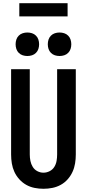

<svg xmlns="http://www.w3.org/2000/svg" viewBox="-20 -1165 540 1193"><path d="M250 8Q278 8 305.5 2.5Q333 -3 357.5 -16.5Q382 -30 400.5 -51Q419 -72 430.5 -97Q442 -122 446.5 -149.5Q451 -177 451 -205V-735H335V-205Q335 -185 331.5 -165Q328 -145 317.5 -128Q307 -111 288.5 -101.5Q270 -92 250 -92Q230 -92 212 -101.5Q194 -111 183.5 -128Q173 -145 169 -165Q165 -185 165 -205V-735H49V-205Q49 -177 53.5 -149.5Q58 -122 69.5 -97Q81 -72 100 -51Q119 -30 143 -16.5Q167 -3 194.5 2.5Q222 8 250 8ZM350 -817Q365 -817 379 -821.5Q393 -826 403.5 -836.5Q414 -847 418.5 -861Q423 -875 423 -890Q423 -905 418.5 -919Q414 -933 403.5 -943.5Q393 -954 379 -958.5Q365 -963 350 -963Q335 -963 321 -958.5Q307 -954 296.5 -943.5Q286 -933 281.5 -919Q277 -905 277 -890Q277 -875 281.5 -861Q286 -847 296.5 -836.5Q307 -826 321 -821.5Q335 -817 350 -817ZM150 -817Q165 -817 179 -821.5Q193 -826 203.5 -836.5Q214 -847 218.5 -861Q223 -875 223 -890Q223 -905 218.5 -919Q214 -933 203.5 -943.5Q193 -954 179 -958.5Q165 -963 150 -963Q135 -963 121 -958.5Q107 -954 96.5 -943.5Q86 -933 81.5 -919Q77 -905 77 -890Q77 -875 81.5 -861Q86 -847 96.5 -836.5Q107 -826 121 -821.5Q135 -817 150 -817ZM100 -1063H400V-1145H100Z"/></svg>

Font: Iosevka SS09
Style: Bold
Weight: 700
Monospace: yes
Designer: Belleve Invis
Foundry: Belleve Invis
Version: Version 5.2.1; ttfautohint (v1.8.3)